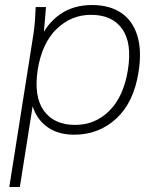

<svg xmlns="http://www.w3.org/2000/svg" viewBox="-20 -528 629 764"><path d="M17 216 113 -392Q117 -418 119 -445Q121 -472 122 -500H163L152 -369H138Q166 -434 219 -471Q272 -508 346 -508Q416 -508 462 -477Q508 -446 526.5 -386Q545 -326 531 -240Q512 -120 442.5 -56Q373 8 275 8Q205 8 160 -29Q115 -66 104 -131H114L59 216ZM279 -31Q359 -31 415.5 -87.5Q472 -144 489 -250Q506 -356 466.5 -412.5Q427 -469 342 -469Q263 -469 205 -412.5Q147 -356 130 -250Q114 -144 154.5 -87.5Q195 -31 279 -31Z"/></svg>

Font: Mulish ExtraLight
Style: Italic
Weight: 200
Italic angle: -9°
Designer: Vernon Adams
Foundry: Vernon Adams
Version: Version 3.603